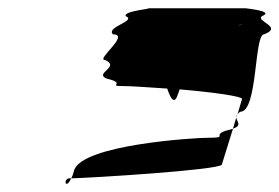

<svg xmlns="http://www.w3.org/2000/svg" viewBox="-20 -697 675 464"><path d="M234 -552C272 -535 206 -520 238 -507C289 -495 236 -489 278 -489C293 -489 325 -487 384 -483C393 -457 402 -442 411 -472L414 -481C498 -474 565 -464 565 -458L554 -421C556 -423 557 -425 561 -427C603 -427 594 -614 618 -614C666 -632 596 -646 613 -658C647 -671 567 -677 575 -677H335C360 -677 276 -671 284 -658C311 -646 235 -632 253 -614C296 -614 210 -552 234 -552ZM148 -266C132 -266 138 -236 152 -266ZM152 -266C155 -271 157 -277 159 -285C178 -348 454 -364 479 -364C538 -364 488 -370 529 -382C534 -383 540 -385 543 -386L516 -299C508 -286 199 -267 152 -266ZM556 -636C558 -637 561 -637 563 -637C569 -637 565 -637 556 -636ZM543 -386C566 -394 552 -403 551 -413ZM551 -413C551 -416 552 -418 554 -421Z"/></svg>

Font: bitstorm
Style: suextobl
Weight: 400
Version: Version 0.2